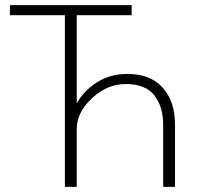

<svg xmlns="http://www.w3.org/2000/svg" viewBox="-20 -724 777 744"><path d="M18.6 -665V-704.1H490.2V-665H277.3V-325.2H278.3Q304.7 -372.1 355.5 -404.8Q406.2 -437.5 473.6 -437.5Q563.5 -437.5 610.8 -383.8Q658.2 -330.1 658.2 -242.2V0H612.3V-240.2Q612.3 -310.5 578.1 -354.5Q543.9 -398.4 466.8 -398.4Q395.5 -398.4 336.4 -343.3Q277.3 -288.1 277.3 -224.6V0H231.4V-665Z"/></svg>

Font: Gothic A1 ExtraLight
Style: Regular
Weight: 275
Designer: HanYang I&C Co.,Ltd.
Foundry: HanYang I&C Co.,Ltd.
Version: Version 2.50